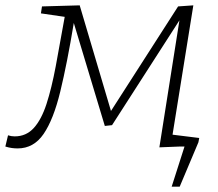

<svg xmlns="http://www.w3.org/2000/svg" viewBox="-55 -548 814 718"><path d="M-35 0 -25 -42Q-13 -38 0 -38Q43 -38 71.5 -69.5Q100 -101 119 -159.5Q138 -218 153.5 -300.5Q169 -383 187 -485L98 -498L102 -524L243 -528L360 -133L611 -524L668 -528L590 -43L672 -29L667 -2L541 3L616 -472L364 -80L337 -77L221 -462Q196 -311 170.5 -206Q145 -101 108 -47Q71 7 11 7Q0 7 -11 5.5Q-22 4 -35 0ZM569 -47 690 -32 687 -16 617 150H587L635 0H556Z"/></svg>

Font: Bitter Light
Style: Italic
Weight: 300
Italic angle: -9°
Designer: Sol Matas, and Bitter project Authors
Foundry: Sol Matas
Version: Version 2.001